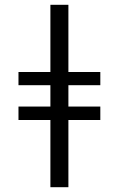

<svg xmlns="http://www.w3.org/2000/svg" viewBox="-20 -780 494 800"><path d="M190 0H265V-280H398V-336H265V-425H398V-480H265V-760H190V-480H57V-425H190V-336H57V-280H190Z"/></svg>

Font: Noto Serif Display ExtraCondensed ExtraBold
Style: Regular
Weight: 800
Width: 2
Designer: Monotype Design Team
Foundry: Monotype Imaging Inc.
Version: Version 2.009